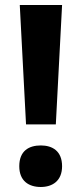

<svg xmlns="http://www.w3.org/2000/svg" viewBox="-20 -734 326 767"><path d="M203 -237 228 -714H59L84 -237ZM57 -70C57 -11 95 13 143 13C189 13 228 -11 228 -70C228 -131 189 -153 143 -153C95 -153 57 -131 57 -70Z"/></svg>

Font: Noto Sans Gujarati
Style: Bold
Weight: 700
Designer: Jelle Bosma - Monotype Design Team, Universal Thirst
Foundry: Monotype Imaging Inc.
Version: Version 2.106